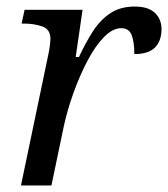

<svg xmlns="http://www.w3.org/2000/svg" viewBox="-20 -566 513 586"><path d="M128 -402Q131 -416 132.5 -429.5Q134 -443 134 -447Q134 -477 108.5 -485.5Q83 -494 54 -494H46L55 -536H232L211 -392H221Q240 -433 262 -468Q284 -503 315 -524.5Q346 -546 391 -546Q433 -546 453 -526.5Q473 -507 473 -477Q473 -442 453.5 -421.5Q434 -401 390 -401Q390 -437 382 -458.5Q374 -480 350 -480Q324 -480 297.5 -453Q271 -426 247.5 -381.5Q224 -337 205 -284.5Q186 -232 175 -182L137 0H44Z"/></svg>

Font: Noto Serif
Style: Italic
Weight: 400
Italic angle: -12°
Designer: Monotype Design Team
Foundry: Monotype Imaging Inc.
Version: Version 2.013